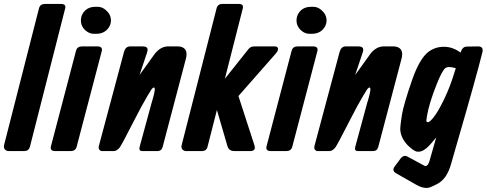

<svg xmlns="http://www.w3.org/2000/svg" viewBox="-29 -761 2451 967"><path d="M196.8 -741.2H277.8Q305.2 -740.7 299.3 -718.8L121.6 -21.5Q115.2 0 92.3 0H17.1Q6.3 0 -0.5 -4.9Q-12.7 -14.2 -8.3 -31.2L167.5 -719.7Q173.3 -740.7 196.8 -741.2Z M383.3 -527.3H462.4Q488.3 -526.9 483.9 -504.9L356.9 -21.5Q351.1 -0.5 327.6 0H248.5Q222.7 -0.5 227.1 -22.5L354 -505.9Q359.9 -526.9 383.3 -527.3ZM378.4 -658.2Q378.4 -679.7 390.6 -697.3Q411.6 -726.6 450.7 -726.6H464.4Q484.9 -726.6 503.9 -710.4Q529.8 -688 529.8 -658.2Q529.8 -636.7 516.6 -619.1Q495.1 -590.8 455.6 -590.8H442.9Q421.9 -590.8 403.8 -606Q378.4 -627 378.4 -658.2Z M673.8 -383.3 745.1 -482.4Q748.5 -487.3 753.9 -494.1Q782.2 -527.3 818.4 -527.3H866.2Q874.5 -527.3 882.3 -525.4Q920.4 -515.1 907.2 -464.8L790 -20.5Q784.7 -0.5 763.7 0H688Q679.7 0 675.8 -4.4Q670.9 -9.8 674.8 -23.4L735.4 -246.1Q735.4 -246.6 740.2 -262.2Q757.3 -320.3 746.1 -320.3Q741.2 -320.3 734.4 -311.5Q733.9 -311 713.9 -278.3Q688.5 -236.3 642.6 -146.5Q585.9 -35.2 574.2 -18.6Q560.1 -0.5 543.9 0H484.4Q480.5 0 476.6 -2.4Q464.8 -9.3 468.8 -25.4L595.7 -500Q603 -526.4 625 -527.3H687.5Q697.3 -527.3 703.6 -525.4Q719.7 -520 711.9 -497.1Z M1103.5 -364.3 1223.1 -514.6Q1233.4 -527.3 1252.4 -527.3H1355Q1365.7 -527.3 1370.1 -520Q1375.5 -508.8 1359.9 -491.2L1171.9 -277.3L1252.4 -29.3Q1261.7 0 1230 0H1152.8Q1138.7 0 1130.4 -5.4Q1120.6 -11.7 1116.7 -24.4L1063.5 -207L1016.1 -21.5Q1010.7 0 986.8 0H911.6Q898.9 0 892.1 -5.9Q881.8 -14.6 886.2 -31.2L1062 -719.7Q1067.4 -741.2 1091.3 -741.2H1172.4Q1199.7 -741.2 1193.8 -718.8Z M1469.2 -527.3H1548.3Q1574.2 -526.9 1569.8 -504.9L1442.9 -21.5Q1437 -0.5 1413.6 0H1334.5Q1308.6 -0.5 1313 -22.5L1439.9 -505.9Q1445.8 -526.9 1469.2 -527.3ZM1464.4 -658.2Q1464.4 -679.7 1476.6 -697.3Q1497.6 -726.6 1536.6 -726.6H1550.3Q1570.8 -726.6 1589.8 -710.4Q1615.7 -688 1615.7 -658.2Q1615.7 -636.7 1602.5 -619.1Q1581.1 -590.8 1541.5 -590.8H1528.8Q1507.8 -590.8 1489.7 -606Q1464.4 -627 1464.4 -658.2Z M1759.8 -383.3 1831.1 -482.4Q1834.5 -487.3 1839.8 -494.1Q1868.2 -527.3 1904.3 -527.3H1952.1Q1960.4 -527.3 1968.3 -525.4Q2006.3 -515.1 1993.2 -464.8L1876 -20.5Q1870.6 -0.5 1849.6 0H1773.9Q1765.6 0 1761.7 -4.4Q1756.8 -9.8 1760.7 -23.4L1821.3 -246.1Q1821.3 -246.6 1826.2 -262.2Q1843.3 -320.3 1832 -320.3Q1827.1 -320.3 1820.3 -311.5Q1819.8 -311 1799.8 -278.3Q1774.4 -236.3 1728.5 -146.5Q1671.9 -35.2 1660.2 -18.6Q1646 -0.5 1629.9 0H1570.3Q1566.4 0 1562.5 -2.4Q1550.8 -9.3 1554.7 -25.4L1681.6 -500Q1689 -526.4 1710.9 -527.3H1773.4Q1783.2 -527.3 1789.6 -525.4Q1805.7 -520 1797.9 -497.1Z M2380.9 -527.3Q2405.3 -526.4 2401.4 -501Q2368.7 -369.1 2268.1 -23.4Q2246.1 51.8 2243.2 63.5Q2222.7 138.2 2175.8 164.1Q2145 180.7 2128.9 184.6Q2123 185.5 2117.2 185.5Q2094.7 185.5 2066.4 168.9L1966.8 112.3Q1959.5 108.4 1956.1 104Q1947.3 91.3 1959 77.1L1990.2 35.2Q1990.2 35.2 1992.2 33.2Q2006.3 18.6 2022.5 27.3L2107.4 73.2Q2110.8 75.2 2114.3 75.2Q2126 75.2 2133.8 50.8L2168 -68.8L2161.1 -60.5Q2144 -39.6 2130.9 -25.9Q2102.5 2.9 2080.1 2.9H2073.2Q2056.6 2 2024.4 -29.3Q1986.8 -69.3 1986.8 -113.3Q1986.8 -126.5 1995.1 -181.6Q2003.4 -233.9 2047.4 -360.8Q2084.5 -465.8 2128.9 -500Q2163.1 -525.4 2207 -525.4Q2251 -525.4 2290.5 -496.1Q2290.5 -496.6 2291 -497.1Q2299.8 -525.9 2321.3 -526.4ZM2266.6 -417Q2264.6 -417.5 2262.7 -418.5Q2244.6 -423.8 2232.4 -423.3Q2221.2 -423.3 2214.8 -418.9Q2197.8 -405.8 2170.4 -336.9Q2131.8 -240.2 2121.1 -174.8Q2118.2 -156.7 2118.2 -152.8Q2118.7 -145.5 2126 -145.5Q2127.9 -145.5 2129.9 -146.5Q2147.9 -154.8 2177.7 -204.1Q2229.5 -293.5 2261.7 -402.3Z"/></svg>

Font: Allan
Style: Bold
Weight: 700
Version: Version 1.005